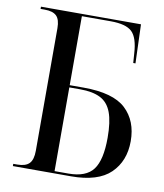

<svg xmlns="http://www.w3.org/2000/svg" viewBox="-81 -781 725 847"><g transform="rotate(10 281.5 -357.0)"><path d="M34 0V-10H52Q89 -10 105.5 -27Q122 -44 122 -84V-633Q122 -672 105.5 -688Q89 -704 53 -704H34V-714H482L488 -540H478L475 -582Q471 -652 444 -678Q417 -704 348 -704H219V-395H281Q414 -395 470.5 -342Q527 -289 527 -198Q527 -109 471 -54.5Q415 0 294 0ZM281 -10Q360 -10 392 -53Q424 -96 424 -195Q424 -267 408.5 -308.5Q393 -350 358.5 -367.5Q324 -385 268 -385H219V-10Z"/></g></svg>

Font: Noto Serif Display SemiCondensed
Style: Regular
Weight: 400
Width: 4
Designer: Monotype Design Team
Foundry: Monotype Imaging Inc.
Version: Version 2.009